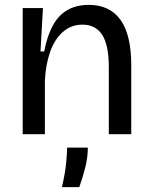

<svg xmlns="http://www.w3.org/2000/svg" viewBox="-20 -550 624 787"><path d="M73 0V-308V-517H156L146 -339H161Q174 -405 197.5 -447Q221 -489 257.5 -509.5Q294 -530 344 -530Q430 -530 474 -468.5Q518 -407 518 -283V0H426V-276Q426 -365 399 -407Q372 -449 318 -449Q271 -449 237 -418.5Q203 -388 185 -336Q167 -284 164 -219V0ZM234 217Q248 155 251.5 115.5Q255 76 255 55H340Q340 95 329.5 136.5Q319 178 305 217Z"/></svg>

Font: Bricolage Grotesque 28pt
Style: Regular
Weight: 400
Version: Version 1.001;gftools[0.9.33.dev8+g029e19f]